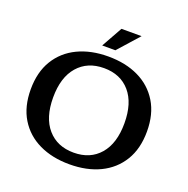

<svg xmlns="http://www.w3.org/2000/svg" viewBox="-154 -1032 1168 1192"><g transform="rotate(20 430.0 -435.5)"><path d="M370 -748 447 -886H580L457 -748ZM430 15Q316 15 229.5 -26.5Q143 -68 94.5 -147.5Q46 -227 46 -341Q46 -455 94.5 -534.5Q143 -614 229.5 -655.5Q316 -697 430 -697Q545 -697 631 -655.5Q717 -614 765.5 -534.5Q814 -455 814 -341Q814 -227 765.5 -147.5Q717 -68 631 -26.5Q545 15 430 15ZM430 -62Q539 -62 602 -135Q665 -208 665 -341Q665 -474 602 -547Q539 -620 430 -620Q321 -620 257.5 -547Q194 -474 194 -341Q194 -208 257.5 -135Q321 -62 430 -62Z"/></g></svg>

Font: Montagu Slab 16pt Medium
Style: Regular
Weight: 500
Designer: Florian Karsten
Foundry: Florian Karsten
Version: Version 1.000; ttfautohint (v1.8.3)